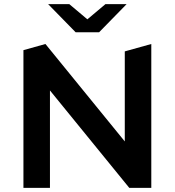

<svg xmlns="http://www.w3.org/2000/svg" viewBox="-20 -914 850 934"><path d="M348 -757H462L596 -894H493L405 -820L317 -894H214ZM716 -700 587 -664V-226L201 -700L94 -670V0H223V-474L609 0H716Z"/></svg>

Font: Talent
Style: Bold
Weight: 600
Designer: Mike Powis
Version: Version 1.001;hotconv 1.0.109;makeotfexe 2.5.65596